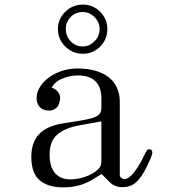

<svg xmlns="http://www.w3.org/2000/svg" viewBox="-20 -810 740 835"><path d="M315.9 -512.2Q403.3 -512.2 452.1 -474.4Q501 -436.5 501 -366.2V-43.9Q520 -16.6 549.8 -45.9Q579.6 -75.2 607.9 -136.2Q614.3 -149.4 618.7 -155.3Q623 -161.1 626.2 -161.1Q629.4 -161.1 632.8 -160.2Q639.6 -158.2 641.6 -152.6Q643.6 -147 641.1 -138.4Q638.7 -129.9 633.8 -118.4Q628.9 -106.9 622.1 -92.8Q619.6 -87.4 618.2 -85Q598.1 -42.5 574 -19.3Q549.8 3.9 512.2 3.9Q479 3.9 458 -17.1L421.9 -53.2L379.9 -27.8Q325.7 4.9 255.9 4.9Q188 4.9 152.1 -26.4Q116.2 -57.6 116.2 -127.9Q116.2 -190.4 149.9 -226.6Q183.6 -262.7 256.8 -273.9L321.8 -284.2Q381.3 -293.5 401.1 -304.7Q420.9 -315.9 420.9 -339.8V-380.9Q420.9 -481.9 317.9 -481.9Q285.2 -481.9 251.2 -468.3Q217.3 -454.6 205.1 -428.2Q220.7 -424.8 232.9 -409.2Q245.1 -393.6 240.2 -371.1Q235.4 -345.7 217.8 -335.4Q200.2 -325.2 175.8 -331.1Q159.2 -335.4 149.7 -348.4Q140.1 -361.3 139.2 -378.9Q137.7 -412.1 161.6 -443.1Q185.5 -474.1 227.3 -493.2Q269 -512.2 315.9 -512.2ZM195.8 -138.2Q195.8 -84 219.5 -56.9Q243.2 -29.8 286.1 -29.8Q317.4 -29.8 352.1 -41.7Q386.7 -53.7 409.2 -76.2Q420.9 -87.9 420.9 -108.9V-282.2L326.2 -265.1Q260.3 -252.9 228 -223.9Q195.8 -194.8 195.8 -138.2ZM231.9 -684.1Q231.9 -727.5 263.9 -758.8Q295.9 -790 340.8 -790Q384.3 -790 415.5 -758.8Q446.8 -727.5 446.8 -684.1Q446.8 -639.2 415.8 -607.7Q384.8 -576.2 340.8 -576.2Q295.9 -576.2 263.9 -607.7Q231.9 -639.2 231.9 -684.1ZM266.1 -684.1Q266.1 -652.8 287.4 -630.4Q308.6 -607.9 339.8 -607.9Q368.7 -607.9 390.9 -630.4Q413.1 -652.8 413.1 -684.1Q413.1 -713.9 390.9 -735.8Q368.7 -757.8 339.8 -757.8Q308.6 -757.8 287.4 -736.1Q266.1 -714.4 266.1 -684.1Z"/></svg>

Font: Director Light
Style: Regular
Weight: 100
Designer: Ange Degheest & May Jolivet & Justine Herbel
Foundry: Velvetyne Type Foundry
Version: Version 1.000;FEAKit 1.0